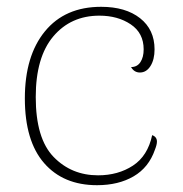

<svg xmlns="http://www.w3.org/2000/svg" viewBox="-20 -532 539 564"><path d="M53 -243Q53 -368 112 -440Q171 -512 277 -512Q349 -512 391.5 -478.5Q434 -445 434 -387Q434 -357 422 -338Q410 -319 391 -319Q374 -319 365 -335Q383 -335 392.5 -349.5Q402 -364 402 -387Q402 -435 364 -460.5Q326 -486 272 -486Q188 -486 136.5 -425Q85 -364 85 -247Q85 -125 137.5 -71Q190 -17 268 -17Q327 -17 370.5 -45.5Q414 -74 427 -135Q441 -130 441 -116Q441 -107 435 -92Q417 -40 372.5 -14Q328 12 265 12Q166 12 109.5 -53Q53 -118 53 -243Z"/></svg>

Font: Arima Madurai Thin
Style: Regular
Weight: 250
Designer: Joana Correia and Natanael Gama
Foundry: NDISCOVER
Version: Version 1.020; ttfautohint (v1.5) -l 7 -r 28 -G 50 -x 13 -D 